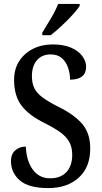

<svg xmlns="http://www.w3.org/2000/svg" viewBox="-20 -951 519 981"><path d="M227 10Q126 10 81 -29.5Q36 -69 36 -128Q36 -163 57.5 -182.5Q79 -202 112 -202Q115 -129 147.5 -84.5Q180 -40 236 -40Q290 -40 319.5 -72Q349 -104 349 -160Q349 -199 333.5 -226.5Q318 -254 287 -276Q256 -298 208 -322Q127 -362 89.5 -412Q52 -462 52 -543Q52 -598 78 -638.5Q104 -679 148.5 -701.5Q193 -724 249 -724Q305 -724 343 -707.5Q381 -691 400.5 -664.5Q420 -638 420 -610Q420 -544 338 -544Q338 -576 327.5 -606Q317 -636 295.5 -654.5Q274 -673 239 -673Q194 -673 168.5 -643Q143 -613 143 -562Q143 -527 155 -501.5Q167 -476 197 -453.5Q227 -431 279 -405Q360 -365 400.5 -317.5Q441 -270 441 -192Q441 -96 382 -43Q323 10 227 10ZM196 -784Q217 -818 240.5 -857.5Q264 -897 277 -931H387V-921Q377 -904 351.5 -876Q326 -848 295.5 -819.5Q265 -791 239 -771H196Z"/></svg>

Font: Noto Serif Tamil Condensed Medium
Style: Regular
Weight: 500
Width: 3
Designer: Indian Type Foundry, Tom Grace, and the Monotype Design Team
Foundry: Monotype Imaging Inc.
Version: Version 2.004; ttfautohint (v1.8.4.7-5d5b)